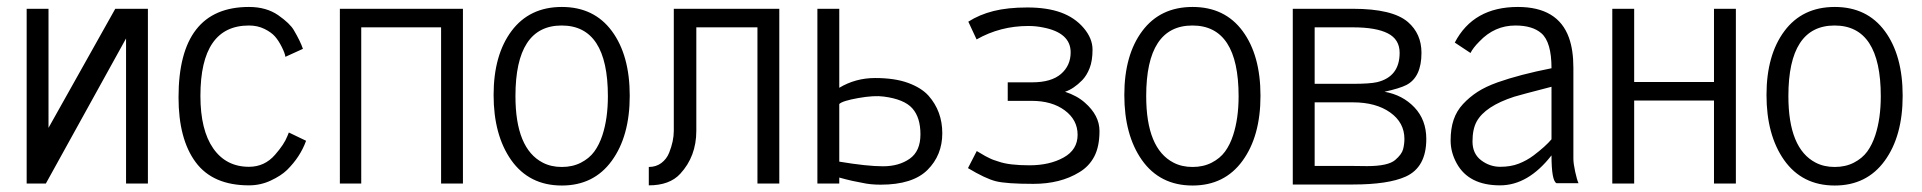

<svg xmlns="http://www.w3.org/2000/svg" viewBox="-20 -541 5665 566"><path d="M58.6 0V-515.1H123V-164.1L319.8 -515.1H416V0H351.6V-427.7L115.2 0Z M506.3 -253.9Q506.3 -520.5 713.9 -520.5Q765.1 -520.5 800.3 -496.1Q835 -471.7 846.2 -452.1Q865.7 -418.9 873 -397L821.3 -373.5Q820.3 -383.3 810.8 -402.3Q801.3 -421.4 790.5 -433.6Q779.8 -445.8 759.5 -455.8Q739.3 -465.8 713.9 -465.8Q570.8 -465.8 570.8 -258.3Q570.8 -157.7 608.6 -103.5Q646.5 -49.3 713.9 -49.3Q760.3 -49.3 791 -85Q817.9 -115.7 827.1 -139.6L831.5 -150.4L882.3 -126Q865.2 -78.6 826.2 -40Q808.6 -22.9 778.3 -8.8Q748 5.4 713.9 5.4Q607.4 5.4 556.9 -62.7Q506.3 -130.9 506.3 -253.9Z M1344.7 -515.1V0H1280.3V-460.4H1044.9V0H981.9V-515.1Z M1636.2 5.9Q1540 5.9 1486.8 -69.3Q1435.1 -143.1 1435.1 -261Q1435.1 -378.9 1488 -449.7Q1541 -520.5 1636.2 -520.5Q1731.4 -520.5 1783.9 -449.2Q1836.4 -377.9 1836.4 -258.8Q1836.4 -139.6 1783.4 -66.9Q1730.5 5.9 1636.2 5.9ZM1499.5 -257.8Q1499.5 -103 1580.1 -61.5Q1604.5 -48.8 1636.2 -48.8Q1668 -48.8 1692.6 -61.5Q1717.3 -74.2 1731.9 -94.2Q1746.6 -114.3 1755.9 -142.6Q1772 -191.9 1772 -257.3Q1772 -465.8 1635.7 -465.8Q1499.5 -465.8 1499.5 -257.8Z M1892.6 -48.8Q1914.1 -48.8 1929.7 -60.5Q1945.3 -72.3 1952.6 -90.8Q1966.3 -125 1966.3 -155.3V-515.1H2277.3V0H2212.9V-460.4H2032.7V-155.3Q2032.7 -80.1 1985.4 -28.8Q1954.1 5.4 1892.6 5.4Z M2454.1 -64.5Q2536.1 -50.8 2583 -50.8Q2629.9 -50.8 2661.6 -73Q2693.4 -95.2 2693.4 -145Q2693.4 -194.8 2669.4 -221.7Q2645.5 -248.5 2585.4 -256.3Q2557.1 -260.3 2510.3 -252Q2463.4 -243.7 2454.1 -234.4ZM2454.1 0H2389.6V-515.1H2454.1V-282.2Q2502 -311 2559.8 -311Q2617.7 -311 2657 -296.6Q2696.3 -282.2 2717.3 -258.8Q2757.8 -212.9 2757.8 -148.2Q2757.8 -83.5 2714.1 -40Q2670.4 3.4 2576.2 3.4Q2545.4 3.4 2522 -2L2492.7 -7.8Q2473.1 -12.2 2454.1 -17.6Z M2833.5 -45.4 2859.4 -95.7Q2862.3 -94.2 2871.6 -88.6Q2880.9 -83 2884.3 -81.1L2896 -75.2Q2904.8 -70.8 2909.7 -69.3L2924.3 -64.5Q2955.1 -53.7 3014.6 -53.7Q3074.2 -53.7 3115.5 -76.7Q3156.7 -99.6 3156.7 -143.6Q3156.7 -187.5 3118.9 -215.6Q3081.1 -243.7 3021 -243.7H2950.7V-298.3H3022.9Q3079.1 -298.3 3107.7 -323Q3136.2 -347.7 3136.2 -386.7Q3136.2 -444.3 3055.2 -460Q3034.2 -464.4 3011.2 -464.4Q2928.7 -464.4 2858.9 -424.8L2834.5 -477.1Q2867.2 -498 2908.9 -508.5Q2950.7 -519 3008.5 -519Q3066.4 -519 3107.4 -504.2Q3148.4 -489.3 3174.6 -458.5Q3200.7 -427.7 3200.7 -394.8Q3200.7 -361.8 3192.1 -340.1Q3183.6 -318.4 3170.4 -304.7Q3145 -278.8 3119.6 -270.5Q3155.3 -258.8 3178.2 -238.3Q3221.2 -200.7 3221.2 -154.8Q3221.2 -108.9 3205.8 -79.6Q3190.4 -50.3 3161.6 -33.2Q3106 1 3026.1 1Q2946.3 1 2915.5 -6.8Q2884.8 -14.6 2833.5 -45.4Z M3495.6 5.9Q3399.4 5.9 3346.2 -69.3Q3294.4 -143.1 3294.4 -261Q3294.4 -378.9 3347.4 -449.7Q3400.4 -520.5 3495.6 -520.5Q3590.8 -520.5 3643.3 -449.2Q3695.8 -377.9 3695.8 -258.8Q3695.8 -139.6 3642.8 -66.9Q3589.8 5.9 3495.6 5.9ZM3358.9 -257.8Q3358.9 -103 3439.5 -61.5Q3463.9 -48.8 3495.6 -48.8Q3527.3 -48.8 3552 -61.5Q3576.7 -74.2 3591.3 -94.2Q3606 -114.3 3615.2 -142.6Q3631.3 -191.9 3631.3 -257.3Q3631.3 -465.8 3495.1 -465.8Q3358.9 -465.8 3358.9 -257.8Z M3791 2.9V-515.1H3968.3Q4085 -515.1 4130.4 -476.1Q4170.4 -441.4 4170.4 -385.3Q4170.4 -313.5 4126 -290.5Q4106 -280.3 4061.5 -270.5Q4114.7 -261.2 4149.7 -224.4Q4184.6 -187.5 4184.6 -131.3Q4184.6 -47.9 4124 -20.5Q4072.3 2.9 3968.3 2.9ZM3968.3 -51.8 4009.8 -51.3Q4071.8 -51.3 4092.8 -69.3Q4112.3 -85.9 4116.2 -101.1Q4120.1 -116.2 4120.1 -131.3Q4120.1 -179.7 4078.1 -209.5Q4036.1 -239.3 3968.3 -239.3H3855.5V-51.8ZM3855.5 -293.9H3968.3Q4018.1 -293.9 4039.6 -298.8Q4106 -314.9 4106 -385.3Q4106 -424.8 4071.3 -442.6Q4036.6 -460.4 3968.3 -460.4H3855.5Z M4395 -298.3Q4460 -321.3 4553.7 -339.8Q4553.7 -417 4523.9 -442.9Q4497.6 -465.8 4447.3 -465.8Q4385.7 -465.8 4341.3 -418.9Q4322.3 -399.9 4314.9 -384.8L4268.6 -415.5Q4323.2 -520.5 4454.6 -520.5Q4572.3 -520.5 4605 -430.2Q4618.2 -393.6 4618.2 -341.3V-73.2Q4618.2 -59.1 4623.5 -34.7Q4628.9 -10.3 4633.3 -1H4568.4Q4553.7 -8.3 4553.7 -83Q4484.9 5.4 4401.9 5.4Q4310.1 5.4 4274.4 -59.1Q4256.3 -91.8 4256.3 -126.7Q4256.3 -161.6 4265.1 -187.7Q4273.9 -213.9 4292.7 -234.1Q4311.5 -254.4 4335.4 -270Q4359.4 -285.6 4395 -298.3ZM4333 -182.6Q4320.8 -160.2 4320.8 -124Q4320.8 -87.9 4346.2 -68.6Q4371.6 -49.3 4402.6 -49.3Q4433.6 -49.3 4457.3 -58.6Q4481 -67.9 4500.5 -82.5Q4536.1 -109.4 4553.7 -130.4V-285.2Q4460.9 -261.2 4443.8 -255.9Q4357.9 -228 4333 -182.6Z M4732.9 0V-515.1H4797.4V-299.3H5032.7V-515.1H5097.2V0H5032.7V-244.6H4797.4V0Z M5388.7 5.9Q5292.5 5.9 5239.3 -69.3Q5187.5 -143.1 5187.5 -261Q5187.5 -378.9 5240.5 -449.7Q5293.5 -520.5 5388.7 -520.5Q5483.9 -520.5 5536.4 -449.2Q5588.9 -377.9 5588.9 -258.8Q5588.9 -139.6 5535.9 -66.9Q5482.9 5.9 5388.7 5.9ZM5252 -257.8Q5252 -103 5332.5 -61.5Q5356.9 -48.8 5388.7 -48.8Q5420.4 -48.8 5445.1 -61.5Q5469.7 -74.2 5484.4 -94.2Q5499 -114.3 5508.3 -142.6Q5524.4 -191.9 5524.4 -257.3Q5524.4 -465.8 5388.2 -465.8Q5252 -465.8 5252 -257.8Z"/></svg>

Font: News Cycle
Style: Regular
Weight: 500
Version: Version 0.5.2